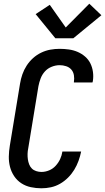

<svg xmlns="http://www.w3.org/2000/svg" viewBox="-20 -1006 566 1034"><path d="M203 8Q174 8 146 2Q118 -4 95 -19Q72 -34 56.5 -57Q41 -80 34 -107Q27 -134 27.5 -163Q28 -192 33 -222L88 -556Q92 -581 100.5 -605.5Q109 -630 123.5 -652.5Q138 -675 158 -693Q178 -711 202 -722.5Q226 -734 251 -738.5Q276 -743 301 -743Q326 -743 351 -739.5Q376 -736 398 -726.5Q420 -717 438 -701.5Q456 -686 466.5 -665Q477 -644 480.5 -619Q484 -594 480 -569Q479 -567 479 -565.5Q479 -564 478 -562H378Q378 -563 378 -563.5Q378 -564 378 -565Q381 -583 378 -601Q375 -619 364 -631.5Q353 -644 336 -649.5Q319 -655 301 -655Q280 -655 258.5 -646.5Q237 -638 222 -621.5Q207 -605 199 -584Q191 -563 187 -542L132 -207Q129 -193 128.5 -178Q128 -163 130 -148.5Q132 -134 137 -121Q142 -108 151.5 -98.5Q161 -89 175 -84.5Q189 -80 203 -80Q224 -80 244.5 -88.5Q265 -97 280 -113.5Q295 -130 304 -149.5Q313 -169 316 -190H417Q412 -165 403 -140Q394 -115 380 -92Q366 -69 346.5 -49.5Q327 -30 303.5 -16.5Q280 -3 254.5 2.5Q229 8 203 8ZM278 -800 172 -930 248 -980 334 -858 461 -986 526 -924 375 -800Z"/></svg>

Font: Iosevka Curly Semibold Oblique
Style: Regular
Weight: 600
Italic angle: -9°
Monospace: yes
Designer: Belleve Invis
Foundry: Belleve Invis
Version: Version 11.1.0; ttfautohint (v1.8.3)